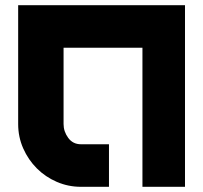

<svg xmlns="http://www.w3.org/2000/svg" viewBox="-20 -720 783 740"><path d="M693 -700V0H529V-536H225V-242Q225 -213 243 -188.5Q261 -164 292 -164H400V0H292Q243 0 199 -19Q155 -38 122 -71Q89 -104 69.5 -148Q50 -192 50 -242V-700Z"/></svg>

Font: Aoudax Cyrillic
Style: Regular
Weight: 400
Designer: William Zhang
Foundry: William Zhang
Version: Version 1.00 June 4, 2021, initial release